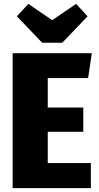

<svg xmlns="http://www.w3.org/2000/svg" viewBox="-20 -969 512 989"><path d="M453 -695 434 -567H226V-415H409V-290H226V-129H448V0H45V-695ZM372 -949 431 -885 301 -749H197L67 -885L126 -949L249 -865Z"/></svg>

Font: Fira Sans Condensed ExtraBold
Style: Regular
Weight: 800
Width: 3
Designer: Carrois Corporate & Edenspiekermann AG
Foundry: Carrois Corporate GbR & Edenspiekermann AG
Version: Version 4.203